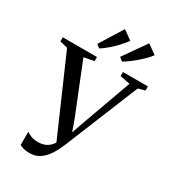

<svg xmlns="http://www.w3.org/2000/svg" viewBox="-251 -1109 1107 1242"><g transform="rotate(30 303.0 -488.0)"><path d="M173 13.5Q144.5 13.5 127.2 8.2Q110 3 97.5 -2.5V-102Q110.5 -93 131.2 -84.2Q152 -75.5 184 -75.5Q215 -75.5 238 -85.8Q261 -96 277.5 -115.5Q294 -135 305 -164L298 -114L43 -698L-15 -712.5V-743H240.5V-712.5L165 -698L316.5 -321L356.5 -208L334.5 -209.5L373 -321L509 -698L434.5 -712.5V-743H621V-712.5L570 -698L348.5 -154Q339 -132 325 -103.2Q311 -74.5 290.5 -48Q270 -21.5 241.2 -4Q212.5 13.5 173 13.5ZM394.5 -798.5 369.5 -819 489 -989 557.5 -939.5Q545.5 -922.5 525.5 -902.2Q505.5 -882 482.2 -862Q459 -842 436.2 -825.2Q413.5 -808.5 395.5 -798.5ZM224.5 -798.5 200 -817.5 307 -990 375 -941.5Q359 -918.5 332.8 -890.5Q306.5 -862.5 278 -837.8Q249.5 -813 225.5 -798.5Z"/></g></svg>

Font: Merriweather 96pt
Style: Regular
Weight: 400
Version: Version 2.100